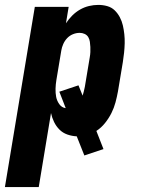

<svg xmlns="http://www.w3.org/2000/svg" viewBox="-56 -548 576 783"><path d="M-36 215 86 -520H224L213 -453Q224 -470 238.5 -484.5Q253 -499 270.5 -509Q288 -519 307 -523.5Q326 -528 345 -528Q364 -528 381.5 -523Q399 -518 411.5 -506Q424 -494 432.5 -478Q441 -462 445 -444.5Q449 -427 451 -408.5Q453 -390 452.5 -371Q452 -352 450 -333Q448 -314 445 -295L425 -175Q421 -153 415 -130.5Q409 -108 398.5 -87Q388 -66 372.5 -46.5Q357 -27 337 -14L366 60L288 86L257 8Q237 7 218.5 0.5Q200 -6 186.5 -19.5Q173 -33 164.5 -50.5Q156 -68 152 -87L102 215ZM212 -107 186 -174 264 -200 281 -158Q284 -167 286 -176Q288 -185 290 -194L310 -314Q312 -325 312.5 -335.5Q313 -346 312.5 -356.5Q312 -367 310.5 -377.5Q309 -388 304 -396.5Q299 -405 289.5 -409.5Q280 -414 269 -414Q255 -414 241.5 -408.5Q228 -403 218 -392.5Q208 -382 202 -368.5Q196 -355 194 -342L174 -222Q171 -204 170.5 -186.5Q170 -169 173 -153Q176 -137 186 -123Q196 -109 212 -107Z"/></svg>

Font: Iosevka Curly Heavy
Style: Italic
Weight: 900
Italic angle: -9°
Monospace: yes
Designer: Belleve Invis
Foundry: Belleve Invis
Version: Version 22.1.2; ttfautohint (v1.8.4)